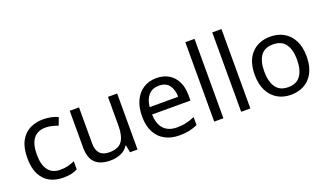

<svg xmlns="http://www.w3.org/2000/svg" viewBox="-73 -1238 2930 1727"><g transform="rotate(-20 1391.5 -375.0)"><path d="M300 10Q229 10 173.5 -19Q118 -48 86.5 -109Q55 -170 55 -265Q55 -364 88 -426Q121 -488 177.5 -517Q234 -546 306 -546Q347 -546 385 -537.5Q423 -529 447 -517L420 -444Q396 -453 364 -461Q332 -469 304 -469Q146 -469 146 -266Q146 -169 184.5 -117.5Q223 -66 299 -66Q343 -66 376.5 -75Q410 -84 438 -97V-19Q411 -5 378.5 2.5Q346 10 300 10Z M1013 -536V0H941L928 -71H924Q898 -29 852 -9.5Q806 10 754 10Q657 10 608 -36.5Q559 -83 559 -185V-536H648V-191Q648 -63 767 -63Q856 -63 890.5 -113Q925 -163 925 -257V-536Z M1390 -546Q1459 -546 1508.5 -516Q1558 -486 1584.5 -431.5Q1611 -377 1611 -304V-251H1244Q1246 -160 1290.5 -112.5Q1335 -65 1415 -65Q1466 -65 1505.5 -74.5Q1545 -84 1587 -102V-25Q1546 -7 1506 1.5Q1466 10 1411 10Q1335 10 1276.5 -21Q1218 -52 1185.5 -113.5Q1153 -175 1153 -264Q1153 -352 1182.5 -415Q1212 -478 1265.5 -512Q1319 -546 1390 -546ZM1389 -474Q1326 -474 1289.5 -433.5Q1253 -393 1246 -321H1519Q1518 -389 1487 -431.5Q1456 -474 1389 -474Z M1835 0H1747V-760H1835Z M2093 0H2005V-760H2093Z M2729 -269Q2729 -136 2661.5 -63Q2594 10 2479 10Q2408 10 2352.5 -22.5Q2297 -55 2265 -117.5Q2233 -180 2233 -269Q2233 -402 2300 -474Q2367 -546 2482 -546Q2555 -546 2610.5 -513.5Q2666 -481 2697.5 -419.5Q2729 -358 2729 -269ZM2324 -269Q2324 -174 2361.5 -118.5Q2399 -63 2481 -63Q2562 -63 2600 -118.5Q2638 -174 2638 -269Q2638 -364 2600 -418Q2562 -472 2480 -472Q2398 -472 2361 -418Q2324 -364 2324 -269Z"/></g></svg>

Font: Noto Sans Saurashtra
Style: Regular
Weight: 400
Designer: Monotype Design Team
Foundry: Monotype Imaging Inc.
Version: Version 2.001; ttfautohint (v1.8.4.7-5d5b)